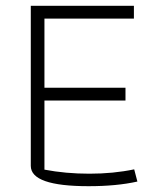

<svg xmlns="http://www.w3.org/2000/svg" viewBox="-20 -632 554 661"><path d="M86 -61V-612H441V-568H133V-330H412V-286H133V-48Q206 -34 288 -34Q370 -34 442 -49L453 -7Q382 9 285 9Q86 9 86 -61Z"/></svg>

Font: Athiti Light
Style: Regular
Weight: 300
Designer: CadsonDemak Team
Foundry: CadsonDemak
Version: Version 1.032